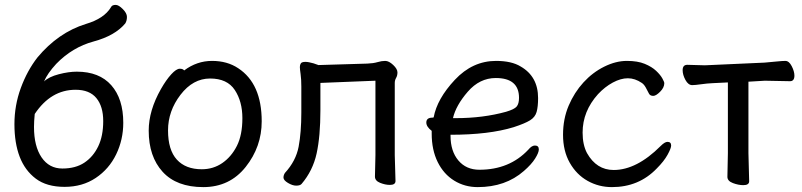

<svg xmlns="http://www.w3.org/2000/svg" viewBox="-20 -741 3277 785"><path d="M235 -52Q289 -52 325 -76Q361 -100 381.5 -142.5Q402 -185 402 -246Q402 -306 374 -340Q346 -374 289 -374Q188 -374 122 -275Q119 -244 119 -222Q119 -143 150 -97.5Q181 -52 235 -52ZM244 23Q171 23 126.5 -10.5Q82 -44 60.5 -100Q39 -156 39 -233Q39 -310 65 -381Q91 -452 133 -506Q218 -608 331 -643Q406 -665 434 -712Q438 -721 453 -721Q465 -721 482 -704Q499 -687 499 -672Q499 -656 492 -645Q450 -595 363 -571.5Q276 -548 210 -480Q174 -441 160 -408Q180 -427 220.5 -437.5Q261 -448 294 -448Q386 -448 435 -392.5Q484 -337 484 -239Q484 -170 455 -110Q426 -50 371.5 -13.5Q317 23 244 23Z M805 -49Q852 -49 889 -74.5Q926 -100 948.5 -144.5Q971 -189 971 -258Q971 -326 940 -373Q909 -420 839 -420Q769 -420 718 -353.5Q667 -287 667 -208Q667 -128 703 -88.5Q739 -49 805 -49ZM811 24Q702 24 645 -38.5Q588 -101 588 -207Q588 -289 638 -377Q659 -414 680 -437Q701 -460 715 -460Q728 -460 733 -453Q785 -492 847 -492Q909 -492 954 -462Q1050 -399 1050 -245Q1050 -141 984.5 -58.5Q919 24 811 24Z M1191 18Q1176 18 1157.5 7Q1139 -4 1139 -15Q1139 -25 1145 -34Q1190 -83 1201 -141.5Q1212 -200 1212 -281V-387Q1212 -417 1209 -438Q1206 -459 1206 -467Q1206 -476 1210 -482Q1214 -488 1229 -488Q1241 -488 1262 -482L1282 -475L1482 -481Q1507 -482 1523.5 -487Q1540 -492 1555 -492Q1570 -492 1587.5 -475.5Q1605 -459 1605 -445Q1605 -432 1599.5 -422.5Q1594 -413 1594 -402V-107L1597 -1Q1597 15 1574 15Q1555 15 1534 6.5Q1513 -2 1513 -19L1515 -107V-411L1290 -402V-291Q1290 -184 1274.5 -113.5Q1259 -43 1213 11Q1207 18 1191 18Z M1844 -258Q1955 -258 2049 -284Q2083 -294 2092.5 -305.5Q2102 -317 2102 -341Q2102 -422 2007 -422Q1941 -422 1892.5 -366Q1844 -310 1832 -258ZM1933 24Q1880 24 1837 -2.5Q1794 -29 1769.5 -78.5Q1745 -128 1745 -195V-206Q1723 -223 1723 -240Q1723 -260 1748 -260L1753 -261Q1767 -337 1839.5 -414.5Q1912 -492 2008 -492Q2072 -492 2109 -469Q2180 -428 2180 -340Q2180 -305 2174 -283.5Q2168 -262 2147 -249Q2126 -236 2080 -221Q1979 -190 1822 -190V-186Q1822 -123 1854 -85Q1886 -47 1940 -47Q2063 -47 2140 -129Q2154 -146 2167 -146Q2183 -146 2183 -130Q2183 -117 2168 -93Q2153 -69 2122 -42Q2047 24 1933 24Z M2482 24Q2428 24 2382.5 -1.5Q2337 -27 2309.5 -75.5Q2282 -124 2282 -190Q2282 -255 2305 -309Q2328 -363 2365.5 -404Q2403 -445 2450.5 -468.5Q2498 -492 2543 -492Q2587 -492 2616 -480Q2645 -468 2662.5 -451.5Q2680 -435 2688 -420.5Q2696 -406 2696 -401Q2696 -383 2679 -366Q2662 -349 2651 -349Q2639 -349 2634 -357Q2627 -371 2620 -383.5Q2613 -396 2604 -402Q2576 -421 2547 -421Q2518 -421 2485.5 -403.5Q2453 -386 2425 -356Q2362 -286 2362 -199Q2362 -149 2380 -115Q2419 -46 2489 -46Q2583 -46 2681 -144Q2698 -161 2709 -161Q2724 -161 2724 -146Q2724 -135 2709.5 -108.5Q2695 -82 2665 -52Q2592 24 2482 24Z M3019 16Q2999 16 2976.5 7.5Q2954 -1 2954 -18L2956 -115V-404L2894 -401Q2871 -400 2846.5 -396.5Q2822 -393 2810 -393Q2794 -393 2782.5 -414Q2771 -435 2771 -454Q2771 -476 2790 -476L2862 -474L3106 -485Q3130 -487 3154.5 -489.5Q3179 -492 3191 -492Q3206 -492 3217 -470.5Q3228 -449 3228 -432Q3228 -409 3210 -409L3107 -411L3040 -407V-115L3043 0Q3043 16 3019 16Z"/></svg>

Font: ToneOZ-Pinyin-WenKai-Medium
Style: Medium
Weight: 700
Designer: Fontworks Inc.
Foundry: ToneOZ
Version: Version 0.240331